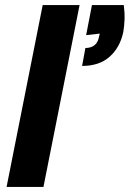

<svg xmlns="http://www.w3.org/2000/svg" viewBox="-20 -740 513 760"><path d="M470 -720Q474 -689 473 -662.5Q472 -636 468 -613Q455 -552 414 -515.5Q373 -479 305 -479L318 -550Q340 -550 354 -561Q368 -572 372 -595L375 -607L321 -601L344 -720ZM149 -720H295L152 0H6Z"/></svg>

Font: Albert Sans ExtraBold
Style: Italic
Weight: 800
Italic angle: -11.25°
Designer: Andreas Rasmussen
Foundry: a.Foundry
Version: Version 1.025